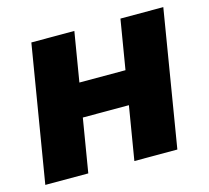

<svg xmlns="http://www.w3.org/2000/svg" viewBox="-83 -636 798 733"><g transform="rotate(-15 315.5 -269.5)"><path d="M467.3 -343.8 445.3 -211.4H166L187.5 -343.8ZM269 -539.1 179.7 0H9.8L99.1 -539.1ZM620.6 -539.1 531.7 0H361.8L451.2 -539.1Z"/></g></svg>

Font: Inter 18pt ExtraBold
Style: Italic
Weight: 800
Italic angle: -9.3988°
Designer: Rasmus Andersson
Foundry: rsms
Version: Version 4.001;git-66647c0bb